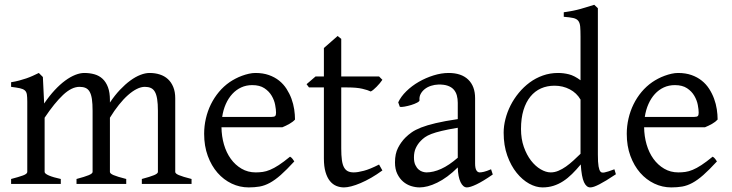

<svg xmlns="http://www.w3.org/2000/svg" viewBox="-20 -777 3090 811"><path d="M579.1 0V-21Q614.3 -30.3 630.6 -37.1Q647 -43.9 647 -50.8V-309.1Q647 -338.9 643.8 -358.6Q640.6 -378.4 634 -389.6Q627.4 -400.9 616.9 -405.5Q606.4 -410.2 591.8 -410.2Q575.7 -410.2 557.6 -401.1Q539.6 -392.1 520.5 -375.2Q501.5 -358.4 482.2 -334.2Q462.9 -310.1 444.3 -279.8V-50.8Q444.3 -43.9 459.5 -37.4Q474.6 -30.8 513.2 -21V0H303.2V-21Q338.4 -30.3 354.7 -37.1Q371.1 -43.9 371.1 -50.8V-309.1Q371.1 -338.9 368.2 -358.6Q365.2 -378.4 358.6 -389.6Q352.1 -400.9 341.6 -405.5Q331.1 -410.2 315.9 -410.2Q282.7 -410.2 246.3 -376Q210 -341.8 168.5 -279.8V-50.8Q168.5 -43.5 186.8 -35.6Q205.1 -27.8 236.8 -21V0H26.9V-21Q59.1 -29.3 77.1 -35.9Q95.2 -42.5 95.2 -50.8V-347.2Q95.2 -366.7 93.5 -377.9Q91.8 -389.2 84.7 -395.3Q77.6 -401.4 64 -404.3Q50.3 -407.2 26.9 -410.2V-429.7Q45.4 -432.6 61 -436.8Q76.7 -440.9 90.8 -445.8Q105 -450.7 117.9 -456.5Q130.9 -462.4 144 -468.8L161.1 -451.7L166.5 -339.8Q188.5 -372.1 210.9 -396.2Q233.4 -420.4 255.4 -436.5Q277.3 -452.6 297.9 -460.7Q318.4 -468.8 335.9 -468.8Q359.4 -468.8 379.2 -463.1Q398.9 -457.5 413.3 -444.1Q427.7 -430.7 436 -408.7Q444.3 -386.7 444.3 -354V-343.8Q464.8 -374.5 486.8 -397.7Q508.8 -420.9 530.5 -436.8Q552.2 -452.6 573 -460.7Q593.8 -468.8 611.8 -468.8Q635.3 -468.8 655 -462.4Q674.8 -456.1 689.2 -442.9Q703.6 -429.7 711.9 -409.4Q720.2 -389.2 720.2 -361.8V-50.8Q720.2 -43.9 735.4 -37.4Q750.5 -30.8 789.1 -21V0Z M1045.4 -417.5Q1020 -417.5 998.8 -407.7Q977.5 -397.9 961.2 -380.1Q944.8 -362.3 933.8 -337.6Q922.9 -313 918.5 -283.2H1127.4Q1138.7 -283.2 1142.3 -286.9Q1146 -290.5 1146 -300.8Q1146 -314 1142.3 -333.7Q1138.7 -353.5 1127.7 -372.3Q1116.7 -391.1 1096.9 -404.3Q1077.1 -417.5 1045.4 -417.5ZM1226.1 -272Q1217.3 -262.2 1202.6 -253.9Q1188 -245.6 1172.4 -239.3H915.5Q916 -201.2 926 -166.7Q936 -132.3 954.8 -106.2Q973.6 -80.1 1000.2 -64.5Q1026.9 -48.8 1060.1 -48.8Q1075.2 -48.8 1089.6 -50.8Q1104 -52.7 1120.6 -59.6Q1137.2 -66.4 1157.5 -79.6Q1177.7 -92.8 1205.1 -115.2Q1211.4 -111.8 1216.1 -105.5Q1220.7 -99.1 1223.1 -95.2Q1190.4 -59.6 1165.8 -37.8Q1141.1 -16.1 1119.4 -4.4Q1097.7 7.3 1076.4 11Q1055.2 14.6 1030.3 14.6Q992.7 14.6 958.7 -1.5Q924.8 -17.6 898.9 -47.1Q873 -76.7 857.7 -118.4Q842.3 -160.2 842.3 -211.9Q842.3 -244.6 849.6 -276.4Q856.9 -308.1 870.8 -336.4Q884.8 -364.7 904.8 -388.7Q924.8 -412.6 950.2 -430.2Q960.9 -437.5 974.4 -444.6Q987.8 -451.7 1002.4 -457Q1017.1 -462.4 1031.5 -465.6Q1045.9 -468.8 1059.1 -468.8Q1090.8 -468.8 1115.7 -460Q1140.6 -451.2 1159.2 -436.3Q1177.7 -421.4 1190.4 -401.6Q1203.1 -381.8 1211.2 -359.9Q1219.2 -337.9 1222.7 -315.2Q1226.1 -292.5 1226.1 -272Z M1595.2 -57.1Q1571.3 -39.6 1547.9 -26.1Q1524.4 -12.7 1503.2 -3.7Q1481.9 5.4 1463.9 10Q1445.8 14.6 1433.1 14.6Q1416 14.6 1400.6 8.3Q1385.3 2 1373.5 -12.5Q1361.8 -26.9 1355 -50.3Q1348.1 -73.7 1348.1 -107.9V-407.7H1285.2L1274.9 -421.4L1313 -454.1H1348.1V-574.2L1406.2 -625L1421.4 -612.8V-454.1H1581.1L1595.2 -439.9Q1590.8 -433.1 1584.2 -425.3Q1577.6 -417.5 1570.8 -410.6Q1564 -403.8 1557.4 -398.2Q1550.8 -392.6 1545.9 -390.6Q1534.2 -396.5 1510.3 -402.1Q1486.3 -407.7 1446.8 -407.7H1421.4V-149.9Q1421.4 -120.6 1424.1 -101.1Q1426.8 -81.5 1433.1 -70.1Q1439.5 -58.6 1449.5 -53.7Q1459.5 -48.8 1474.1 -48.8Q1491.2 -48.8 1517.1 -55.7Q1543 -62.5 1581.1 -82Z M1781.2 -48.8Q1810.5 -48.8 1843.5 -63.7Q1876.5 -78.6 1913.6 -110.8V-237.3Q1872.6 -230.5 1845.9 -224.1Q1819.3 -217.8 1802.2 -211.2Q1785.2 -204.6 1774.9 -197.3Q1764.6 -189.9 1756.8 -181.6Q1744.1 -168.5 1736.3 -151.6Q1728.5 -134.8 1728.5 -111.8Q1728.5 -92.3 1734.4 -80.1Q1740.2 -67.9 1748.5 -60.8Q1756.8 -53.7 1765.9 -51.3Q1774.9 -48.8 1781.2 -48.8ZM2061.5 -40Q2020 -11.2 1992.9 1.7Q1965.8 14.6 1952.1 14.6Q1936 14.6 1925.3 -7.8Q1914.6 -30.3 1913.6 -69.8Q1891.6 -47.9 1869.6 -31.7Q1847.7 -15.6 1826.7 -5.4Q1805.7 4.9 1786.9 9.8Q1768.1 14.6 1752.4 14.6Q1734.9 14.6 1716.3 8.8Q1697.8 2.9 1682.9 -9.8Q1668 -22.5 1658.2 -42.5Q1648.4 -62.5 1648.4 -90.8Q1648.4 -127.9 1661.4 -152.8Q1674.3 -177.7 1692.4 -195.8Q1704.1 -207.5 1719 -218Q1733.9 -228.5 1758.5 -238.3Q1783.2 -248 1820.3 -256.8Q1857.4 -265.6 1913.6 -273.9V-342.8Q1913.6 -359.4 1909.7 -373.8Q1905.8 -388.2 1896.5 -398.7Q1887.2 -409.2 1871.3 -414.8Q1855.5 -420.4 1831.5 -419.9Q1815.9 -419.4 1800.8 -414.6Q1785.6 -409.7 1774.4 -400.9Q1763.2 -392.1 1756.8 -380.1Q1750.5 -368.2 1752 -353.5Q1752.4 -349.1 1741.9 -343.5Q1731.4 -337.9 1717 -333.5Q1702.6 -329.1 1688.7 -326.7Q1674.8 -324.2 1668.9 -325.7L1662.1 -344.7Q1673.3 -369.1 1696.3 -391.6Q1719.2 -414.1 1748.8 -431.2Q1778.3 -448.2 1811.3 -458.5Q1844.2 -468.8 1875 -468.8Q1928.7 -468.8 1957.8 -440.7Q1986.8 -412.6 1986.8 -362.3V-86.9Q1986.8 -66.4 1992.2 -57.6Q1997.6 -48.8 2006.3 -48.8Q2013.2 -48.8 2023.9 -51.3Q2034.7 -53.7 2054.2 -62Z M2581.5 -41Q2559.1 -25.9 2541.7 -15.4Q2524.4 -4.9 2511.5 1.7Q2498.5 8.3 2489.3 11.5Q2480 14.6 2473.1 14.6Q2457 14.6 2446.8 -7.3Q2436.5 -29.3 2433.1 -82.5Q2414.6 -60.1 2396.2 -42Q2377.9 -23.9 2358.6 -11.5Q2339.4 1 2317.9 7.8Q2296.4 14.6 2271.5 14.6Q2244.1 14.6 2215.3 -1.2Q2186.5 -17.1 2162.4 -46.9Q2138.2 -76.7 2122.8 -119.6Q2107.4 -162.6 2107.4 -216.8Q2107.4 -244.6 2115 -274.4Q2122.6 -304.2 2136.7 -332Q2150.9 -359.9 2171.4 -384.8Q2191.9 -409.7 2217.3 -428.5Q2242.7 -447.3 2272.9 -458Q2303.2 -468.8 2337.4 -468.8Q2360.4 -468.8 2383.1 -463.1Q2405.8 -457.5 2432.1 -438V-622.1Q2432.1 -648.9 2430.7 -664.8Q2429.2 -680.7 2422.4 -689.2Q2415.5 -697.8 2401.4 -700.9Q2387.2 -704.1 2361.3 -706.1V-725.1Q2401.4 -730.5 2433.1 -739.5Q2464.8 -748.5 2490.2 -756.8L2505.4 -742.2V-124Q2505.4 -106.9 2506.1 -94.7Q2506.8 -82.5 2508.3 -74.2Q2509.8 -65.9 2511.7 -60.5Q2513.7 -55.2 2516.6 -51.8Q2521 -46.4 2533.4 -48.6Q2545.9 -50.8 2575.2 -62ZM2432.1 -127.4V-356.4Q2416 -384.3 2386.7 -399.7Q2357.4 -415 2322.3 -415Q2291 -415 2265.1 -403.6Q2239.3 -392.1 2220.5 -369.1Q2201.7 -346.2 2191.2 -312Q2180.7 -277.8 2180.7 -231.9Q2180.7 -190.4 2192.6 -156.5Q2204.6 -122.6 2223.1 -98.6Q2241.7 -74.7 2263.9 -61.8Q2286.1 -48.8 2306.2 -48.8Q2322.8 -48.8 2338.9 -55.7Q2355 -62.5 2370.6 -73.5Q2386.2 -84.5 2401.6 -98.6Q2417 -112.8 2432.1 -127.4Z M2830.6 -417.5Q2805.2 -417.5 2783.9 -407.7Q2762.7 -397.9 2746.3 -380.1Q2730 -362.3 2719 -337.6Q2708 -313 2703.6 -283.2H2912.6Q2923.8 -283.2 2927.5 -286.9Q2931.2 -290.5 2931.2 -300.8Q2931.2 -314 2927.5 -333.7Q2923.8 -353.5 2912.8 -372.3Q2901.9 -391.1 2882.1 -404.3Q2862.3 -417.5 2830.6 -417.5ZM3011.2 -272Q3002.4 -262.2 2987.8 -253.9Q2973.1 -245.6 2957.5 -239.3H2700.7Q2701.2 -201.2 2711.2 -166.7Q2721.2 -132.3 2740 -106.2Q2758.8 -80.1 2785.4 -64.5Q2812 -48.8 2845.2 -48.8Q2860.4 -48.8 2874.8 -50.8Q2889.2 -52.7 2905.8 -59.6Q2922.4 -66.4 2942.6 -79.6Q2962.9 -92.8 2990.2 -115.2Q2996.6 -111.8 3001.2 -105.5Q3005.9 -99.1 3008.3 -95.2Q2975.6 -59.6 2950.9 -37.8Q2926.3 -16.1 2904.5 -4.4Q2882.8 7.3 2861.6 11Q2840.3 14.6 2815.4 14.6Q2777.8 14.6 2743.9 -1.5Q2710 -17.6 2684.1 -47.1Q2658.2 -76.7 2642.8 -118.4Q2627.4 -160.2 2627.4 -211.9Q2627.4 -244.6 2634.8 -276.4Q2642.1 -308.1 2656 -336.4Q2669.9 -364.7 2689.9 -388.7Q2710 -412.6 2735.4 -430.2Q2746.1 -437.5 2759.5 -444.6Q2772.9 -451.7 2787.6 -457Q2802.2 -462.4 2816.7 -465.6Q2831.1 -468.8 2844.2 -468.8Q2876 -468.8 2900.9 -460Q2925.8 -451.2 2944.3 -436.3Q2962.9 -421.4 2975.6 -401.6Q2988.3 -381.8 2996.3 -359.9Q3004.4 -337.9 3007.8 -315.2Q3011.2 -292.5 3011.2 -272Z"/></svg>

Font: Gentium Plus Afr
Style: Regular
Weight: 400
Designer: J. Victor Gaultney, Annie Olsen, Iska Routamaa, Becca Hirsbrunner
Foundry: SIL International
Version: Version 5.000